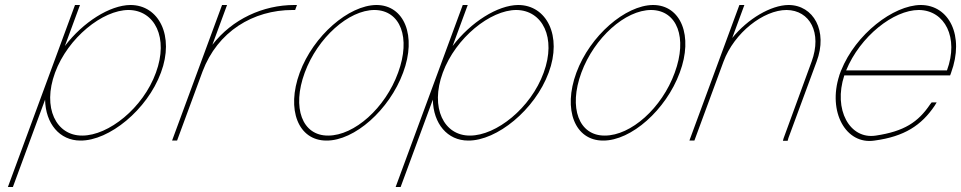

<svg xmlns="http://www.w3.org/2000/svg" viewBox="-20 -573 3849 769"><path d="M239.8 -388.7C312.6 -484.4 419.9 -552.3 502.4 -553C616.4 -553 679.7 -429 624.5 -282C569.5 -133 416.8 -9 302.2 -10C218.8 -10 162.4 -77.9 160.6 -173.9L35.3 166L31.6 176H11.6L15.3 166L180.5 -282L276.7 -543L280.4 -553H300.4L296.7 -543ZM200.5 -282C148.5 -141 205.2 -29 309.6 -30C414.6 -30 553.1 -140 604.5 -282C656.1 -422 599.7 -532 495.1 -533C391.1 -533 252.1 -422 200.5 -282Z M830.6 -393.6C910.2 -496.5 1033.4 -553 1159.4 -553H1169.4L1162.1 -533H1152.1C993.5 -533 851.2 -446.6 791.1 -286.4L789.5 -282L785.8 -272L692.9 -20L689.2 -10H669.2L672.9 -20L765.8 -272L769.5 -282C770 -283.4 770.5 -284.7 771 -286.1L865.7 -543L869.4 -553H889.4L885.7 -543Z M1180.5 -282C1235.1 -430 1376.6 -552 1487.4 -553C1599.6 -553 1649.7 -429 1594.5 -282C1539.5 -133 1399.9 -9 1287.2 -10C1175 -10 1125.5 -133 1180.5 -282ZM1200.5 -282C1148.5 -141 1190.5 -29 1294.6 -30C1399.1 -30 1523.1 -140 1574.5 -282C1626.1 -422 1584.2 -532 1480.1 -533C1376.4 -533 1252.1 -422 1200.5 -282Z M1792.8 -388.7C1865.6 -484.4 1972.9 -552.3 2055.4 -553C2169.4 -553 2232.7 -429 2177.5 -282C2122.5 -133 1969.8 -9 1855.2 -10C1771.8 -10 1715.4 -77.9 1713.6 -173.9L1588.3 166L1584.6 176H1564.6L1568.3 166L1733.5 -282L1829.7 -543L1833.4 -553H1853.4L1849.7 -543ZM1753.5 -282C1701.5 -141 1758.2 -29 1862.6 -30C1967.6 -30 2106.1 -140 2157.5 -282C2209.1 -422 2152.7 -532 2048.1 -533C1944.1 -533 1805.1 -422 1753.5 -282Z M2288.5 -282C2343.1 -430 2484.6 -552 2595.4 -553C2707.6 -553 2757.7 -429 2702.5 -282C2647.5 -133 2507.9 -9 2395.2 -10C2283 -10 2233.5 -133 2288.5 -282ZM2308.5 -282C2256.5 -141 2298.5 -29 2402.6 -30C2507.1 -30 2631.1 -140 2682.5 -282C2734.1 -422 2692.2 -532 2588.1 -533C2484.4 -533 2360.1 -422 2308.5 -282Z M2912.7 -420.9C2975.3 -498.1 3067.8 -552.3 3137.9 -553C3238.3 -553 3296.9 -449 3250.6 -326L3137.7 -20L3134.7 -9H3115.7L3118.4 -19L3230.6 -326C3273.3 -442 3223.5 -532 3130.6 -533C3038.1 -533 2920.5 -442 2877.7 -326L2874 -316L2764.9 -20L2761.2 -10H2741.2L2744.9 -20L2854 -316L2857.7 -326L2937.7 -543L2941.4 -553H2961.4L2957.7 -543Z M3369 -291H3772.8C3821.1 -422 3764.7 -532 3660.1 -533C3558.8 -533 3424.7 -427.2 3369 -291ZM3341.7 -271H3341.4L3345.1 -281L3348.8 -291H3349C3407.3 -436.3 3558 -552 3667.4 -553C3781.4 -553 3844.1 -430 3789.1 -281L3785.4 -271H3775.4H3361.6C3316.5 -134.1 3383.3 -13.4 3488.2 -30C3600.8 -47 3657.1 -83 3706 -156L3711.6 -163H3731.6L3723.8 -150C3670.7 -71 3602.1 -26 3482.5 -10C3368 7.6 3294.2 -124.9 3341.7 -271Z"/></svg>

Font: Nordica Plus
Style: NordicaClassicUltLtCondObl
Weight: 300
Version: Version 1.01